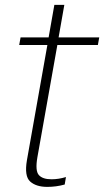

<svg xmlns="http://www.w3.org/2000/svg" viewBox="-20 -744 418 770"><path d="M169.5 5.5Q205.5 5.5 239.5 -4L244.5 -34Q215 -25 186.5 -25Q151 -25 135.8 -42Q120.5 -59 130 -113.5L210 -563.5H372.5L378 -594H215L238 -724.5H198L175 -594H62.5L57 -563.5H170L88 -101.5Q77 -37.5 101 -16Q125 5.5 169.5 5.5Z"/></svg>

Font: Anybody SemiCondensed ExtraLight
Style: Italic
Weight: 250
Width: 4
Italic angle: -10°
Version: Version 1.113;gftools[0.9.25]